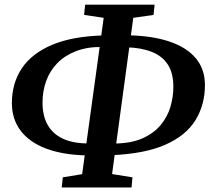

<svg xmlns="http://www.w3.org/2000/svg" viewBox="-20 -784 902 824"><path d="M245 20.5 249.5 -23 332.5 -36.5 425 -707.5 341 -720 345.5 -764H643.5L639 -720L552 -707.5L461 -37L548.5 -23L544.5 20.5ZM354.5 -117Q250.5 -119 178.2 -146.2Q106 -173.5 68.5 -223.2Q31 -273 31 -342Q31 -426.5 73.5 -490.5Q116 -554.5 203.5 -591.5Q291 -628.5 425.5 -632L418 -582.5Q353.5 -583 305.5 -564.2Q257.5 -545.5 225.8 -512.8Q194 -480 178.2 -436.5Q162.5 -393 162.5 -343.5Q162.5 -286.5 185 -247.2Q207.5 -208 251.8 -188Q296 -168 361 -168.5ZM458.5 -118 466 -168Q541 -168 590.8 -190Q640.5 -212 670 -248Q699.5 -284 711.8 -326.8Q724 -369.5 724 -411Q724 -470.5 700.2 -507Q676.5 -543.5 631.8 -561.2Q587 -579 524.5 -581L530 -632.5Q634 -630.5 707.8 -605.5Q781.5 -580.5 820.5 -533.8Q859.5 -487 859.5 -419Q859.5 -334.5 819 -268.5Q778.5 -202.5 690.2 -163.2Q602 -124 458.5 -118Z"/></svg>

Font: Merriweather 20pt SemiBold
Style: Italic
Weight: 600
Italic angle: -7.8°
Version: Version 2.101